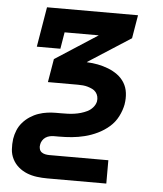

<svg xmlns="http://www.w3.org/2000/svg" viewBox="-53 -566 705 828"><g transform="rotate(5 300.0 -152.5)"><path d="M182 215Q159 215 136.5 212Q114 209 94 201Q74 193 57.5 179Q41 165 31 145.5Q21 126 19.5 103.5Q18 81 21 58Q24 39 31.5 20.5Q39 2 52.5 -13.5Q66 -29 83.5 -40.5Q101 -52 120 -58.5Q139 -65 158 -67.5Q177 -70 196 -70H217Q231 -70 245.5 -70.5Q260 -71 274 -73Q288 -75 302 -79Q316 -83 329.5 -89.5Q343 -96 353.5 -108Q364 -120 367 -134Q367 -134 367 -134Q367 -134 367 -134Q369 -145 366.5 -155.5Q364 -166 357.5 -174Q351 -182 341.5 -186.5Q332 -191 322 -194Q312 -197 301 -198Q290 -199 279 -199H149L166 -300L350 -419H202L190 -347H88L117 -520H511L494 -419L309 -300V-299Q334 -298 357 -293.5Q380 -289 402 -280.5Q424 -272 442.5 -258.5Q461 -245 473 -225.5Q485 -206 488 -182Q491 -158 487 -134H427H487Q487 -134 487 -134Q487 -134 487 -134V-133Q482 -106 468.5 -79.5Q455 -53 432.5 -33.5Q410 -14 383 -1Q356 12 328 19Q300 26 272.5 28.5Q245 31 217 31H196Q187 31 177.5 33Q168 35 159.5 40.5Q151 46 145.5 55Q140 64 139 73Q137 82 139.5 91Q142 100 148.5 105Q155 110 164 112Q173 114 182 114H438V215Z"/></g></svg>

Font: Iosevka Etoile Oblique
Style: Bold
Weight: 700
Italic angle: -9°
Designer: Belleve Invis
Foundry: Belleve Invis
Version: Version 15.5.2; ttfautohint (v1.8.4)